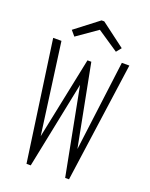

<svg xmlns="http://www.w3.org/2000/svg" viewBox="-146 -861 731 938"><g transform="rotate(20 219.0 -392.0)"><path d="M111 0 23 -623H66L130 -151L218 -577H238L320 -153L380 -623H419L332 0H312L225 -452L133 0ZM118 -664 95 -691 216 -784H230L355 -690L334 -664L224 -738Z"/></g></svg>

Font: Inconsolata SemiCondensed Light
Style: Regular
Weight: 300
Width: 4
Monospace: yes
Designer: Raph Levien, Cyreal, Brenton Simpson
Foundry: Raph Levien, Cyreal, Google
Version: Version 3.100; ttfautohint (v1.8.4.7-5d5b)